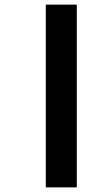

<svg xmlns="http://www.w3.org/2000/svg" viewBox="-20 -764 439 830"><path d="M178 46H312V-744H178Z"/></svg>

Font: Noto Sans Telugu UI
Style: Bold
Weight: 700
Designer: Jelle Bosma - Monotype Design Team
Foundry: Monotype Imaging Inc.
Version: Version 2.005